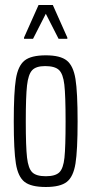

<svg xmlns="http://www.w3.org/2000/svg" viewBox="-20 -739 365 767"><path d="M35 -254Q35 -371 43.5 -423.5Q52 -476 78 -497Q104 -518 163 -518Q221 -518 247 -497Q273 -476 281.5 -423.5Q290 -371 290 -254Q290 -138 281.5 -85.5Q273 -33 247 -12.5Q221 8 163 8Q104 8 78 -12.5Q52 -33 43.5 -85.5Q35 -138 35 -254ZM242 -254Q242 -358 237 -401Q232 -444 215.5 -459.5Q199 -475 160 -475Q124 -475 108.5 -458.5Q93 -442 88 -398Q83 -354 83 -254Q83 -153 88 -109.5Q93 -66 109 -50.5Q125 -35 163 -35Q201 -35 217 -50.5Q233 -66 237.5 -109Q242 -152 242 -254ZM76 -584V-589L134 -719H191L249 -589V-584H214L163 -684L112 -584Z"/></svg>

Font: Saira Ultra Condensed Light
Style: Regular
Weight: 300
Width: 1
Designer: Hector Gatti with collaboration of the Omnibus-Type team
Foundry: Omnibus-Type
Version: Version 1.001; ttfautohint (v1.8)